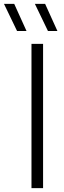

<svg xmlns="http://www.w3.org/2000/svg" viewBox="-72 -965 330 985"><path d="M89.5 0V-740H149V0ZM174 -806 107 -945H159.5L222.5 -806ZM15.5 -806 -51.5 -945H1L64 -806Z"/></svg>

Font: Encode Sans Lt
Style: Regular
Weight: 300
Designer: Multiple Designers
Foundry: Impallari Type
Version: Version 3.002; ttfautohint (v1.8.3) -l 8 -r 50 -G 200 -x 14 